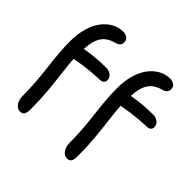

<svg xmlns="http://www.w3.org/2000/svg" viewBox="-225 -977 1417 1417"><g transform="rotate(45 484.0 -268.0)"><path d="M167 210Q140.1 210 120.1 183.6Q100.1 157.2 100.1 112.8Q100.1 -11.2 81.1 -164.6Q62 -317.9 62 -418.9Q62 -495.1 80.6 -557.9Q99.1 -620.6 130.6 -661.1Q162.1 -701.7 203.1 -723.9Q244.1 -746.1 290 -746.1Q314.5 -746.1 332.8 -733.2Q351.1 -720.2 351.1 -694.8Q351.1 -659.7 312 -647.9Q273.9 -638.2 247.8 -621.3Q221.7 -604.5 206.3 -579.1Q190.9 -553.7 183.6 -522.9Q176.3 -492.2 173.8 -450.2Q279.8 -469.2 390.1 -469.2Q418.9 -469.2 439.9 -452.6Q460.9 -436 460.9 -410.2Q460.9 -394.5 450.4 -384Q439.9 -373.5 419.9 -373Q368.7 -371.1 324.2 -366.9Q279.8 -362.8 256.8 -359.4Q233.9 -356 207.5 -351.1Q181.2 -346.2 172.9 -345.2Q174.8 -297.4 184.8 -219.5Q194.8 -141.6 203.4 -49.6Q211.9 42.5 211.9 140.1Q211.9 179.7 201.2 194.8Q190.4 210 167 210ZM657.2 210Q630.4 210 610.1 183.3Q589.8 156.7 589.8 112.8Q589.8 -11.2 570.8 -164.6Q551.8 -317.9 551.8 -418.9Q551.8 -495.1 570.3 -557.9Q588.9 -620.6 620.4 -661.1Q651.9 -701.7 692.9 -723.9Q733.9 -746.1 779.8 -746.1Q804.2 -746.1 822.5 -733.2Q840.8 -720.2 840.8 -694.8Q840.8 -659.7 801.8 -647.9Q763.7 -638.2 737.8 -621.3Q711.9 -604.5 696.5 -578.9Q681.2 -553.2 673.8 -522.9Q666.5 -492.7 664.1 -450.2Q770 -469.2 879.9 -469.2Q908.7 -469.2 929.9 -452.4Q951.2 -435.5 951.2 -410.2Q951.2 -394.5 940.7 -384Q930.2 -373.5 910.2 -373Q858.9 -371.1 814.5 -366.9Q770 -362.8 747.1 -359.4Q724.1 -356 697.8 -351.1Q671.4 -346.2 663.1 -345.2Q665 -297.4 675 -219.5Q685.1 -141.6 693.6 -49.6Q702.1 42.5 702.1 140.1Q702.1 179.7 691.4 194.8Q680.7 210 657.2 210Z"/></g></svg>

Font: Shantell Sans Irregular Bouncy
Style: Regular
Weight: 500
Designer: Stephen Nixon, Anya Danilova, Shantell Martin
Foundry: Arrow Type
Version: Version 1.006;[9816181b4]